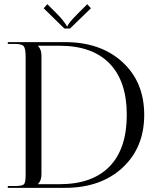

<svg xmlns="http://www.w3.org/2000/svg" viewBox="-20 -905 746 925"><path d="M317.4 -767.6H290L190.4 -865.2L208 -884.8L255.9 -836.9Q269.5 -823.2 280.3 -810.1Q291 -796.9 296.4 -788.6Q301.8 -780.3 301.8 -778.3H305.7Q305.7 -790 352.5 -836.9L400.4 -884.8L418 -865.2ZM163.1 -17.6H266.6Q424.8 -17.6 507.8 -103Q590.8 -188.5 590.8 -351.6Q590.8 -513.7 507.8 -599.1Q424.8 -684.6 266.6 -684.6H163.1V-683.6Q179.7 -667 179.7 -637.7V-64.5Q179.7 -35.2 163.1 -18.6ZM17.6 0V-8.8H51.8Q86.9 -8.8 95.2 -17.1Q103.5 -25.4 103.5 -60.5V-632.8Q103.5 -669.9 94.7 -681.6Q85.9 -693.4 51.8 -693.4H17.6V-702.1H293Q464.8 -702.1 569.8 -606Q674.8 -509.8 674.8 -351.6Q674.8 -193.4 569.8 -96.7Q464.8 0 293 0Z"/></svg>

Font: FoglihtenNo07
Style: Regular
Weight: 500
Designer: gluk (gluksza@wp.pl)
Foundry: gluk (gluksza@wp.pl)
Version: Version 0.871